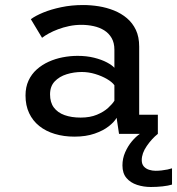

<svg xmlns="http://www.w3.org/2000/svg" viewBox="-20 -532 704 763"><path d="M275.9 11Q233.4 11 197.7 0.2Q162 -10.5 136 -31.3Q110 -52.1 95.7 -82.6Q81.4 -113.1 81.4 -152.6Q81.4 -185.9 93.3 -211.6Q105.2 -237.4 126 -256Q146.9 -274.6 173.3 -286.6Q199.8 -298.6 229.3 -304.3Q258.8 -310 288.3 -310Q324.3 -310 354 -302.6Q383.8 -295.1 404.6 -284.1Q425.5 -273 434.6 -262.6V-334.3Q434.6 -361.9 423.6 -380.9Q412.6 -399.9 394.1 -411.5Q375.6 -423 352.2 -428.1Q328.8 -433.3 303.6 -433.3Q278.2 -433.3 254.6 -428.3Q231.1 -423.4 210.6 -415.6Q190.1 -407.9 174 -399Q157.8 -390.1 147.1 -381.8L102.6 -455.7Q120.4 -469.1 151.5 -482Q182.7 -494.9 223.4 -503.4Q264.1 -512 310.3 -512Q341.1 -512 372.6 -507Q404.1 -501.9 432.9 -490.4Q461.6 -478.9 484.3 -459.8Q507 -440.6 520.1 -412.9Q533.1 -385.2 533.1 -347V-76.1H607.3V0H453L443.4 -63.9Q434.4 -47.6 412.4 -30.3Q390.4 -12.9 356 -1Q321.7 11 275.9 11ZM300.6 -64.7Q338 -64.7 365.1 -76.1Q392.3 -87.4 409.6 -103.2Q426.9 -119.1 434.6 -131.7V-193.3Q425.7 -205.9 405.2 -217.9Q384.8 -229.9 358.4 -237.9Q332.1 -245.9 304.9 -245.9Q273.7 -245.9 244.8 -236.9Q215.9 -228 197.4 -208.5Q178.9 -188.9 178.9 -156.9Q178.9 -124.9 194.1 -104.6Q209.3 -84.2 236.7 -74.5Q264.1 -64.7 300.6 -64.7ZM663.6 136.9V201.5Q648.8 206.1 626 208.6Q603.3 211.1 579.6 211.1Q550.5 211.1 524.5 202.6Q498.6 194.1 482.6 175.4Q466.6 156.6 466.6 125.3Q466.6 97.6 477.4 73.2Q488.1 48.7 504.1 29.6Q520.1 10.6 535.9 0H607.3Q583.4 19 563.4 48Q543.3 77 543.3 104.4Q543.3 120.2 551.7 129.6Q560.1 138.9 572.8 142.8Q585.5 146.7 598.3 146.7Q609.7 146.7 622.2 145.3Q634.8 143.9 645.9 141.6Q656.9 139.3 663.6 136.9Z"/></svg>

Font: Trispace Thin
Style: Regular
Weight: 100
Designer: Tyler Finck
Foundry: Etcetera Type Company
Version: Version 1.210